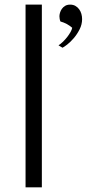

<svg xmlns="http://www.w3.org/2000/svg" viewBox="-20 -802 374 822"><path d="M89.4 -782.2H159.2V0H89.4ZM230.5 -607.9Q239.7 -613.8 249.8 -623.5Q259.8 -633.3 268.1 -644Q276.4 -654.8 282.2 -665.3Q288.1 -675.8 289.1 -683.1Q285.2 -686.5 279.3 -690.9Q273.4 -695.3 266.4 -699Q259.3 -702.6 252.2 -705.6Q245.1 -708.5 238.8 -710Q236.3 -715.3 235.4 -721.9Q234.4 -728.5 234.4 -732.4Q234.4 -738.8 236.8 -747.3Q239.3 -755.9 244.6 -763.7Q250 -771.5 258.8 -776.9Q267.6 -782.2 280.3 -782.2Q293 -782.2 302.5 -776.9Q312 -771.5 318.6 -762.7Q325.2 -753.9 328.4 -742.7Q331.5 -731.4 331.5 -720.2Q331.5 -697.3 320.8 -676.3Q310.1 -655.3 295.9 -638.7Q281.7 -622.1 267.8 -611.3Q253.9 -600.6 247.6 -597.7Z"/></svg>

Font: Proza Libre
Style: Light
Weight: 300
Designer: Jasper de Waard
Foundry: Jasper de Waard
Version: Version 1.000; ttfautohint (v1.4.1.8-43bc)